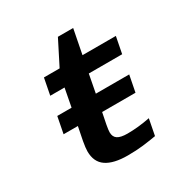

<svg xmlns="http://www.w3.org/2000/svg" viewBox="-155 -798 910 937"><g transform="rotate(-30 300.0 -330.0)"><path d="M161.6 -240.2H81.1L99.1 -333H179.7L199.2 -435.5H118.7L136.7 -528.3H225.1L294.9 -666H380.9L354 -528.3H542L523.9 -435.5H335.9L316.4 -333H504.4L486.3 -240.2H298.3L285.6 -176.8Q280.3 -147.5 280.3 -136.2Q280.3 -109.9 297.9 -98.4Q315.4 -86.9 353.5 -86.9Q413.6 -86.9 480.5 -100.1L462.9 -9.3Q443.8 -6.3 425.5 -3.4Q407.2 -0.5 387.9 1.7Q368.7 3.9 347.4 5.1Q326.2 6.3 301.3 6.3Q222.2 6.3 181.2 -21.5Q140.1 -49.3 140.1 -109.4Q140.1 -128.4 146.5 -164.1Z"/></g></svg>

Font: Liberation Mono
Style: Bold Italic
Weight: 700
Italic angle: -12°
Monospace: yes
Designer: Steve Matteson
Foundry: Ascender Corporation
Version: Version 2.1.5